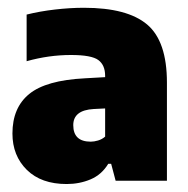

<svg xmlns="http://www.w3.org/2000/svg" viewBox="-20 -770 483 494"><path d="M151.5 -296.5Q86 -296.5 49 -333Q12 -369.5 12 -426.5Q12 -493 55.2 -528.2Q98.5 -563.5 198 -568.5L250.5 -571.5V-575Q250.5 -602.5 233 -615.5Q215.5 -628.5 162.5 -628.5Q105.5 -628.5 48.5 -612.5V-732.5Q82.5 -741 121.5 -745.5Q160.5 -750 196 -750Q307.5 -750 358.5 -707Q409.5 -664 409.5 -557.5V-305H277.5L266 -348.5H258.5Q241.5 -320.5 213 -308.5Q184.5 -296.5 151.5 -296.5ZM168.5 -448Q168.5 -405.5 213.5 -405.5Q222 -405.5 232.2 -408.5Q242.5 -411.5 250.5 -418.5V-491L221 -489.5Q168.5 -486.5 168.5 -448Z"/></svg>

Font: Encode Sans Semi Condensed ExtraBold
Style: Regular
Weight: 800
Width: 4
Designer: Multiple Designers
Foundry: Impallari Type
Version: Version 3.000; ttfautohint (v1.8.3) -l 8 -r 50 -G 200 -x 14 